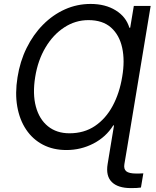

<svg xmlns="http://www.w3.org/2000/svg" viewBox="-20 -758 800 985"><path d="M752.9 -727.5 632.3 0H545.9L564.9 -114.7H561Q523.9 -55.2 459.5 -21.7Q395 11.7 320.8 11.7Q252.9 11.7 200.4 -15.6Q147.9 -43 114.3 -93Q80.6 -143.1 68.6 -211.2Q56.6 -279.3 69.8 -361.3Q82.5 -442.9 116.5 -511.7Q150.4 -580.6 200.7 -631.3Q251 -682.1 313.2 -710Q375.5 -737.8 444.8 -737.8Q520.5 -737.8 573.7 -704.8Q627 -671.9 643.6 -615.7H647.9L666.5 -727.5ZM336.4 -74.2Q411.6 -74.2 467 -111.6Q522.5 -148.9 557.9 -214.6Q593.3 -280.3 606.9 -364.3Q621.1 -446.8 606.9 -512.5Q592.8 -578.1 549.8 -616.5Q506.8 -654.8 433.6 -654.8Q366.7 -654.8 309.6 -617.4Q252.4 -580.1 213.4 -514.4Q174.3 -448.7 160.6 -363.3Q146.5 -275.9 164.1 -210.9Q181.6 -146 226.1 -110.1Q270.5 -74.2 336.4 -74.2ZM651.9 207Q585 207 553.5 175.8Q522 144.5 532.2 83.5L545.9 0H632.3L618.2 83.5Q613.8 109.4 627.9 120.8Q642.1 132.3 679.2 132.3Q686 132.3 696.8 132.1Q707.5 131.8 715.3 131.3L703.1 204.1Q694.3 205.6 681.4 206.3Q668.5 207 651.9 207Z"/></svg>

Font: Inter 20pt
Style: Italic
Weight: 400
Italic angle: -9.3988°
Version: Version 4.001;git-66647c0bb